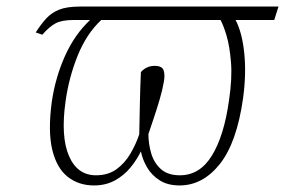

<svg xmlns="http://www.w3.org/2000/svg" viewBox="-20 -556 870 586"><path d="M267 10Q220 10 186.5 -16.5Q153 -43 139.5 -99Q126 -155 138 -245Q149 -320 178.5 -385.5Q208 -451 255 -495H206Q169 -495 150 -485Q131 -475 109 -450L89 -457Q105 -482 121 -499.5Q137 -517 160.5 -526.5Q184 -536 225 -536H830L817 -495H699Q719 -457 725.5 -394Q732 -331 722 -257Q703 -121 651 -55.5Q599 10 528 10Q492 10 467.5 -5.5Q443 -21 429 -45Q415 -69 410 -94Q398 -69 378.5 -45Q359 -21 331 -5.5Q303 10 267 10ZM529 -21Q590 -21 627 -81.5Q664 -142 679 -250Q689 -317 685 -366Q681 -415 671.5 -447Q662 -479 653 -495H289Q244 -453 217 -386Q190 -319 180 -246Q165 -139 190.5 -80Q216 -21 273 -21Q310 -21 335.5 -39.5Q361 -58 378 -87Q395 -116 405 -146Q406 -199 407 -244.5Q408 -290 410 -336Q427 -355 452 -355Q475 -355 479.5 -341Q484 -327 480 -306Q476 -282 467 -251.5Q458 -221 448.5 -193Q439 -165 433 -147Q433 -117 441.5 -88Q450 -59 471 -40Q492 -21 529 -21Z"/></svg>

Font: Noto Serif SemiCondensed ExtraLight
Style: Italic
Weight: 200
Width: 4
Italic angle: -12°
Designer: Monotype Design Team
Foundry: Monotype Imaging Inc.
Version: Version 2.013